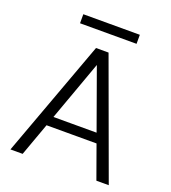

<svg xmlns="http://www.w3.org/2000/svg" viewBox="-152 -966 962 1079"><g transform="rotate(20 329.0 -427.0)"><path d="M35 0 292 -700H367L623 0H549L329 -612L108 0ZM149 -197 169 -254H486L507 -197ZM160 -800V-854H498V-800Z"/></g></svg>

Font: DM Sans 9pt Light
Style: Regular
Weight: 300
Version: Version 4.004;gftools[0.9.30]